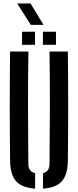

<svg xmlns="http://www.w3.org/2000/svg" viewBox="-20 -1104 460 1132"><path d="M39.5 -157Q35.5 -478.5 39.5 -800H147.5Q145 -640 145.2 -469Q145.5 -298 147 -138Q147 -92.5 187 -83V8Q109 3 74.8 -35.8Q40.5 -74.5 39.5 -157ZM233.5 8V-83Q272 -92.5 272 -138Q273.5 -298 274 -469Q274.5 -640 272 -800H380Q384 -478.5 380 -157Q379 -74.5 345 -35.8Q311 3 233.5 8ZM233 -840V-917H310V-840ZM110 -840V-917H186.5V-840ZM161.5 -957.5 81.5 -1083.5H160L236.5 -957.5Z"/></svg>

Font: Big Shoulders Stencil Display
Style: Bold
Weight: 700
Designer: Patric King
Foundry: XO Type Co
Version: Version 1.000